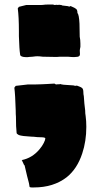

<svg xmlns="http://www.w3.org/2000/svg" viewBox="-20 -560 439 843"><path d="M95 -309Q82 -309 74 -313Q68 -315 68 -324Q65 -341 63 -401V-423Q63 -486 58 -523L63 -530L95 -538H154Q168 -538 173 -539Q178 -540 189 -540H213L220 -538L229 -539Q232 -538 235.5 -538.5Q239 -539 240 -539Q243 -538 248 -538Q251 -538 253 -536L278 -533L284 -531Q286 -531 288 -533H291Q310 -525 314 -521Q320 -517 320 -503Q327 -496 329 -456Q330 -434 330 -399Q333 -385 333 -369V-354Q333 -352 332 -349.5Q331 -347 331 -344Q330 -339 330.5 -334Q331 -329 331 -324V-321Q331 -310 313 -310Q305 -309 299.5 -309.5Q294 -310 290 -310Q283 -311 268 -311H258H244Q239 -310 230 -310H223Q200 -311 168 -311Q152 -313 144 -313Q137 -313 123 -311L108 -310Q104 -309 95 -309ZM110 261Q107 241 105 236Q100 215 99 213L88 166Q85 165 81 154L78 148Q78 146 77 144.5Q76 143 75 143Q121 134 153 96Q165 82 172 68Q179 54 179 48Q179 44 169 43L143 42Q127 40 118 40Q77 38 63 33Q62 32 57.5 29.5Q53 27 53 24Q50 0 50 -48Q49 -57 49 -75Q47 -144 43 -175L49 -183L101 -189Q143 -189 163 -190L184 -191Q208 -193 219 -193L226 -189Q229 -190 236 -190Q244 -190 246 -191Q250 -189 253 -189L259 -188L303 -185L310 -183Q313 -183 313 -184H318Q320 -183 328.5 -180Q337 -177 341 -173Q346 -168 346 -155Q346 -146 348 -138Q350 -104 354 -75Q354 -61 356 -51Q359 -29 359 -3Q359 60 341 114Q319 181 273 218Q215 263 129 263H119Q113 263 110 261Z"/></svg>

Font: Sigmar One
Style: Regular
Weight: 400
Designer: Vernon Adams
Foundry: Vernon Adams
Version: Version 2.000